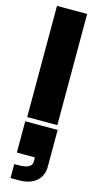

<svg xmlns="http://www.w3.org/2000/svg" viewBox="-160 -742 596 1168"><g transform="rotate(15 138.0 -157.5)"><path d="M43 -700.2H232.9V0H43ZM38.1 27.8H242.2V256.8Q242.2 317.4 202.9 351.1Q163.6 384.8 92.8 384.8H41V296.9H62Q108.9 296.9 130.4 285.9Q151.9 274.9 151.9 251V225.1H38.1Z"/></g></svg>

Font: Overused Grotesk Black
Style: Regular
Weight: 900
Version: Version 0.002